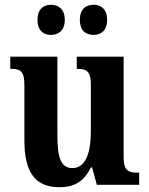

<svg xmlns="http://www.w3.org/2000/svg" viewBox="-20 -773 624 803"><path d="M372 -627C400 -627 428 -643 428 -690C428 -737 400 -753 372 -753C341 -753 314 -737 314 -690C314 -643 341 -627 372 -627ZM193 -627C222 -627 251 -643 251 -690C251 -737 222 -753 193 -753C164 -753 137 -737 137 -690C137 -643 164 -627 193 -627ZM229 10C290 10 332 -14 360 -73H365L385 0H562V-51H554C521 -51 497 -56 497 -115V-536H301V-485H304C338 -485 360 -479 360 -420V-225C360 -131 337 -70 283 -70C233 -70 220 -117 220 -210V-536H23V-485H26C68 -485 82 -473 82 -416V-187C82 -52 127 10 229 10Z"/></svg>

Font: Noto Serif Myanmar Condensed
Style: Bold
Weight: 700
Width: 3
Designer: Ben Mitchell and the Monotype Design Team
Foundry: Monotype Imaging Inc.
Version: Version 2.106